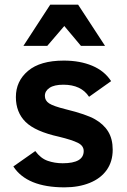

<svg xmlns="http://www.w3.org/2000/svg" viewBox="-20 -786 541 821"><path d="M461.9 -146Q461.9 -95.2 436.3 -59.1Q410.6 -22.9 363.5 -3.9Q316.4 15.1 255.9 15.1Q95.2 15.1 37.1 -74.2L130.9 -140.1Q153.8 -108.9 183.8 -98.4Q213.9 -87.9 248 -87.9Q337.9 -87.9 337.9 -140.1Q337.9 -163.1 312.5 -175.5Q287.1 -188 232.9 -201.2Q130.9 -223.6 89.4 -264.6Q47.9 -305.7 47.9 -371.1Q47.9 -439 99.9 -482.9Q151.9 -526.9 252.9 -526.9Q321.8 -526.9 374.3 -504.9Q426.8 -482.9 455.1 -439L360.8 -372.1Q327.1 -423.8 251 -423.8Q211.9 -423.8 191.9 -410.4Q171.9 -397 171.9 -376Q171.9 -356 189.9 -344Q208 -332 261.2 -318.8Q348.6 -297.4 386 -276.1Q423.3 -254.9 442.6 -223.4Q461.9 -191.9 461.9 -146ZM326.2 -589.8 254.9 -674.8 182.1 -589.8H80.1L194.8 -766.1H314L429.2 -589.8Z"/></svg>

Font: Clear Sans
Style: Bold
Weight: 700
Foundry: Intel Corporation
Version: Version 1.00